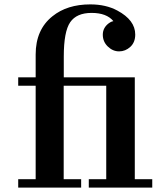

<svg xmlns="http://www.w3.org/2000/svg" viewBox="-20 -850 710 870"><path d="M493.7 -754.4Q462.9 -791.5 395 -791.5Q327.1 -791.5 298.1 -749.3Q269 -707 269 -593.8V-499.5H590.8V-38.1H669.9V0H382.3V-38.1H461.4V-461.4H268.6V-38.1H347.7V0H62.5V-38.1H141.6V-461.4H62.5V-499.5H141.6V-603Q141.6 -715.8 217.8 -776.4Q284.2 -830.1 389.2 -830.1Q460 -830.1 511.7 -802.2Q592.8 -758.8 592.8 -693.4Q592.8 -658.2 570.6 -637.7Q548.3 -617.2 519.8 -617.2Q491.2 -617.2 468.5 -639.2Q445.8 -661.1 445.8 -692.9Q445.8 -724.6 473.6 -745.1Q482.4 -752 493.7 -754.4Z"/></svg>

Font: Cantata One
Style: Regular
Weight: 400
Designer: Joana Maria Correia da Silva
Foundry: Joana Maria Correia da Silva
Version: Version 1.002